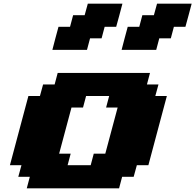

<svg xmlns="http://www.w3.org/2000/svg" viewBox="-20 -1020 1058 1040"><path d="M125 0H625L641.6 -62.5H704.1L721.2 -125H783.7Q800.8 -187.5 833.7 -312.5Q866.7 -437.5 883.8 -500H821.3L838.4 -562.5H775.9L792.5 -625H292.5L275.9 -562.5H213.4L196.3 -500H133.8Q117.2 -437.5 83.7 -312.5Q50.3 -187.5 33.7 -125H96.2L79.1 -62.5H141.6ZM471.2 -125H346.2L362.8 -187.5H300.3Q311.5 -229 333.7 -312.3Q356 -395.5 367.2 -437.5H429.7L446.3 -500H571.3L554.7 -437.5H617.2Q606 -396 583.7 -312.5Q561.5 -229 550.3 -187.5H487.8ZM638.7 -750H826.2L842.8 -812.5H905.3L921.9 -875H984.4Q990.2 -896 1001.5 -937.5Q1012.7 -979 1018.1 -1000H830.6L813.5 -937.5H751L734.4 -875H671.9Q666 -854 655 -812.5Q644 -771 638.7 -750ZM263.7 -750H451.2L467.8 -812.5H530.3L546.9 -875H609.4Q615.2 -895.5 626.5 -937.3Q637.7 -979 643.1 -1000H455.6L438.5 -937.5H376L359.4 -875H296.9Q291 -854 280 -812.5Q269 -771 263.7 -750Z"/></svg>

Font: Faithful 32x
Style: BoldOblique
Weight: 400
Foundry: Faithful Resource Pack
Version: Version 1.0; January 27, 2023